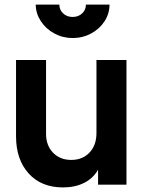

<svg xmlns="http://www.w3.org/2000/svg" viewBox="-20 -806 633 838"><path d="M50 -211V-544H181V-222Q181 -171 211.5 -139.5Q242 -108 291 -108Q340 -108 370.5 -140Q401 -172 401 -225V-544H532V0H408V-65Q386 -27 346.5 -7.5Q307 12 255 12Q160 12 105 -49Q50 -110 50 -211ZM136 -786H239Q239 -763 255.5 -747.5Q272 -732 297 -732Q322 -732 338.5 -747.5Q355 -763 355 -786H458Q458 -747 436.5 -713.5Q415 -680 378 -660Q341 -640 297 -640Q254 -640 217 -660Q180 -680 158 -714Q136 -748 136 -786Z"/></svg>

Font: Evergrow Sans
Style: Bold
Weight: 700
Foundry: 10Web
Version: Version 1.000